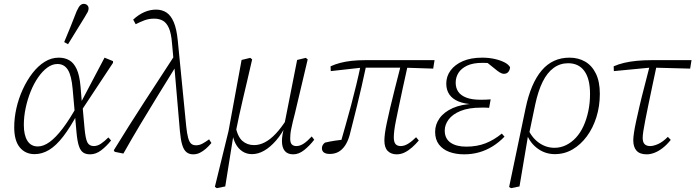

<svg xmlns="http://www.w3.org/2000/svg" viewBox="-20 -790 3618 999"><path d="M160 12Q112 12 83 -23Q54 -58 54 -128Q54 -177 65.5 -227.5Q77 -278 98.5 -325Q120 -372 149 -409.5Q178 -447 212.5 -468.5Q247 -490 286 -490Q317 -490 340.5 -476.5Q364 -463 379 -430.5Q394 -398 399 -340L406 -255L409 -243L420 -121Q425 -67 435 -48.5Q445 -30 468 -30Q487 -30 505.5 -42.5Q524 -55 544 -75L558 -59Q534 -29 506.5 -8Q479 13 449 13Q426 13 412 3Q398 -7 390 -32Q382 -57 378 -102L358 -327Q352 -397 333 -427Q314 -457 279 -457Q252 -457 226.5 -438.5Q201 -420 178.5 -387.5Q156 -355 139.5 -314Q123 -273 113.5 -228Q104 -183 104 -140Q104 -87 122.5 -57.5Q141 -28 177 -28Q206 -28 238 -51Q270 -74 306.5 -122Q343 -170 384 -244L392 -203H386Q346 -128 309 -80Q272 -32 235.5 -10Q199 12 160 12ZM402 -212 399 -253 524 -490 568 -472V-463ZM314 -571Q331 -611 347 -651Q363 -691 379 -732Q385 -745 390 -753Q395 -761 401.5 -765.5Q408 -770 415 -770Q427 -770 434 -763Q441 -756 441 -746Q441 -737 436 -727Q431 -717 419 -698Q398 -663 376.5 -629Q355 -595 334 -560Z M577 0 572 -8Q650 -135 730.5 -259Q811 -383 892 -507L902 -441H893Q847 -367 801.5 -293Q756 -219 711 -144Q666 -69 622 9ZM985 13Q964 13 950 1.5Q936 -10 928 -36.5Q920 -63 916 -108L886 -458L884 -466L875 -565Q871 -616 859 -643.5Q847 -671 828 -682Q809 -693 782 -693Q755 -693 732 -684.5Q709 -676 686 -664L673 -688Q701 -714 731 -727Q761 -740 792 -740Q823 -740 846 -725Q869 -710 884 -675Q899 -640 905 -579L949 -132Q953 -94 959 -72.5Q965 -51 974.5 -42.5Q984 -34 1000 -34Q1017 -34 1033 -42.5Q1049 -51 1068 -65L1080 -46Q1066 -29 1051 -16Q1036 -3 1020 5Q1004 13 985 13Z M1108 189 1098 182 1169 -108 1237 -478 1282 -489 1292 -481Q1279 -423 1267 -373Q1255 -323 1244.5 -277.5Q1234 -232 1224.5 -189Q1215 -146 1207 -105L1196 -95L1152 180ZM1291 12Q1263 12 1241 -2.5Q1219 -17 1205.5 -43Q1192 -69 1188 -103L1205 -135Q1216 -79 1241 -57Q1266 -35 1302 -35Q1330 -35 1358 -49.5Q1386 -64 1414.5 -94Q1443 -124 1472 -170L1480 -146H1472Q1447 -94 1416.5 -59Q1386 -24 1354.5 -6Q1323 12 1291 12ZM1506 13Q1476 13 1461.5 -5Q1447 -23 1447 -56Q1447 -71 1450 -89.5Q1453 -108 1458 -129L1459 -139L1526 -478L1571 -489L1581 -481L1515 -202Q1508 -177 1503.5 -156.5Q1499 -136 1495.5 -120Q1492 -104 1491 -91Q1490 -78 1490 -69Q1490 -47 1498.5 -38.5Q1507 -30 1522 -30Q1541 -30 1560.5 -43Q1580 -56 1602 -80L1615 -63Q1591 -32 1563 -9.5Q1535 13 1506 13Z M1696 11Q1676 11 1665.5 3.5Q1655 -4 1655 -19Q1655 -29 1660 -36.5Q1665 -44 1671 -48Q1696 -54 1722.5 -58Q1749 -62 1776 -64L1771 -47L1749 -36Q1764 -89 1778.5 -139.5Q1793 -190 1806.5 -241Q1820 -292 1833 -345.5Q1846 -399 1858 -456H1887Q1873 -391 1861 -338Q1849 -285 1838 -241Q1827 -197 1817.5 -159Q1808 -121 1799 -86Q1790 -54 1775 -32Q1760 -10 1740.5 0.5Q1721 11 1696 11ZM1701 -420 1700 -445Q1724 -456 1751 -463Q1778 -470 1810 -473.5Q1842 -477 1881 -477H2241L2234 -433L2081 -438H1862ZM2044 13Q2015 13 1997.5 -4.5Q1980 -22 1980 -59Q1980 -74 1983 -97Q1986 -120 1993 -152.5Q2000 -185 2010 -228.5Q2020 -272 2034.5 -328.5Q2049 -385 2067 -456H2103Q2087 -384 2075 -328.5Q2063 -273 2054.5 -232Q2046 -191 2040 -161.5Q2034 -132 2031.5 -111Q2029 -90 2029 -76Q2029 -51 2038 -40.5Q2047 -30 2065 -30Q2084 -30 2104 -42.5Q2124 -55 2145 -76L2159 -59Q2143 -40 2124.5 -23.5Q2106 -7 2086 3Q2066 13 2044 13Z M2395 13Q2352 13 2318 0.5Q2284 -12 2264 -38Q2244 -64 2244 -104Q2244 -142 2267 -174.5Q2290 -207 2335.5 -227.5Q2381 -248 2448 -250L2446 -247Q2398 -249 2366 -262Q2334 -275 2318 -298.5Q2302 -322 2302 -355Q2302 -393 2324.5 -423.5Q2347 -454 2388.5 -472Q2430 -490 2489 -490Q2523 -490 2552.5 -483.5Q2582 -477 2604 -466Q2626 -455 2634 -440Q2633 -426 2625 -416Q2617 -406 2602 -406Q2592 -406 2580.5 -413Q2569 -420 2555 -432L2510 -468L2566 -469L2563 -454Q2542 -460 2525.5 -461.5Q2509 -463 2490 -463Q2441 -463 2410.5 -448.5Q2380 -434 2365.5 -411Q2351 -388 2351 -360Q2351 -332 2364.5 -312.5Q2378 -293 2406.5 -282Q2435 -271 2481 -271Q2494 -271 2508 -271.5Q2522 -272 2533 -273L2525 -229Q2518 -230 2506 -230Q2494 -230 2484 -230Q2419 -230 2377 -213Q2335 -196 2314.5 -168.5Q2294 -141 2294 -111Q2294 -69 2324 -48Q2354 -27 2406 -27Q2462 -27 2506.5 -44.5Q2551 -62 2591 -95L2605 -79Q2576 -49 2543 -28.5Q2510 -8 2473 2.5Q2436 13 2395 13Z M2639 189 2629 183 2715 -228Q2742 -357 2798.5 -423.5Q2855 -490 2943 -490Q2989 -490 3024.5 -469.5Q3060 -449 3080.5 -407Q3101 -365 3101 -302Q3101 -237 3083 -180Q3065 -123 3033 -80Q3001 -37 2959 -12.5Q2917 12 2867 12Q2813 12 2771 -22Q2729 -56 2714 -112L2724 -127Q2743 -78 2781 -49.5Q2819 -21 2865 -21Q2897 -21 2925.5 -35Q2954 -49 2977 -74Q3000 -99 3016 -134Q3032 -169 3041 -211.5Q3050 -254 3050 -301Q3050 -380 3020.5 -420.5Q2991 -461 2936 -461Q2894 -461 2860.5 -436.5Q2827 -412 2803.5 -364.5Q2780 -317 2765 -247L2732 -89L2728 -87L2683 180Z M3174 -420 3173 -445Q3198 -456 3227.5 -463Q3257 -470 3293 -473.5Q3329 -477 3370 -477H3578L3571 -433L3380 -438H3362ZM3345 13Q3309 13 3292 -6Q3275 -25 3275 -60Q3275 -74 3278.5 -98.5Q3282 -123 3289.5 -157.5Q3297 -192 3307.5 -237.5Q3318 -283 3332.5 -338Q3347 -393 3363 -457L3399 -460Q3385 -394 3373.5 -339.5Q3362 -285 3353 -241.5Q3344 -198 3337.5 -164.5Q3331 -131 3327.5 -108.5Q3324 -86 3324 -73Q3324 -50 3334 -40Q3344 -30 3363 -30Q3380 -30 3404 -40.5Q3428 -51 3455 -78L3470 -62Q3449 -36 3427.5 -19.5Q3406 -3 3385 5Q3364 13 3345 13Z"/></svg>

Font: Source Serif 4 18pt Light
Style: Italic
Weight: 300
Italic angle: -12°
Designer: Frank Grießhammer
Foundry: Adobe Systems Incorporated
Version: Version 4.004;hotconv 1.0.116;makeotfexe 2.5.65601